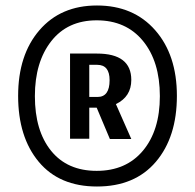

<svg xmlns="http://www.w3.org/2000/svg" viewBox="-20 -779 709 699"><path d="M333 -100Q196 -100 121 -190Q46 -280 46 -430Q46 -579 123.5 -669Q201 -759 333 -759Q466 -759 545 -669Q624 -579 624 -430Q624 -280 547.5 -190Q471 -100 333 -100ZM562 -429Q562 -555 500.5 -630Q439 -705 332 -705Q226 -705 166.5 -629Q107 -553 107 -429Q107 -303 166 -230Q225 -157 332 -157Q439 -157 500.5 -230.5Q562 -304 562 -429ZM380 -273 332 -387H305V-274H235V-584H333Q458 -584 458 -488Q458 -427 402 -400L458 -273ZM305 -426H335Q379 -426 379 -487Q379 -543 334 -543H305Z"/></svg>

Font: Arsenal
Style: Bold
Weight: 700
Designer: Andrij Shevchenko
Foundry: Stairsfor
Version: Version 2.001;PS 002.001;hotconv 1.0.88;makeotf.lib2.5.64775